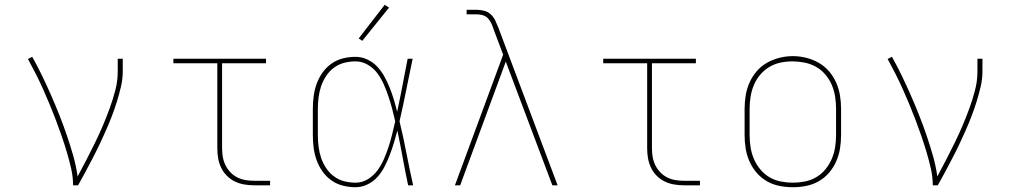

<svg xmlns="http://www.w3.org/2000/svg" viewBox="-20 -776 4240 804"><path d="M286 0Q286 -35 278 -70Q270 -105 260 -138.5Q250 -172 238.5 -205.5Q227 -239 214.5 -272Q202 -305 188.5 -337.5Q175 -370 160.5 -402.5Q146 -435 130 -466.5Q114 -498 97 -529L115 -538Q137 -499 156.5 -458.5Q176 -418 194 -377Q212 -336 228.5 -294.5Q245 -253 259.5 -210.5Q274 -168 286.5 -124.5Q299 -81 305 -37Q324 -72 342 -107Q360 -142 377.5 -177.5Q395 -213 410.5 -249.5Q426 -286 439.5 -323Q453 -360 463 -398.5Q473 -437 473 -477V-530H494V-477Q494 -445 486.5 -413Q479 -381 469.5 -350.5Q460 -320 448.5 -290Q437 -260 424 -230.5Q411 -201 397 -171.5Q383 -142 368 -113.5Q353 -85 338 -56.5Q323 -28 307 0Z M1044 0Q1024 0 1003 -3.5Q982 -7 963.5 -16Q945 -25 930 -40Q915 -55 906 -74Q897 -93 893.5 -113.5Q890 -134 890 -155V-511H706V-530H1094V-511H910V-155Q910 -137 913 -119Q916 -101 924 -84.5Q932 -68 945 -54.5Q958 -41 974 -33Q990 -25 1008 -22Q1026 -19 1044 -19H1111V0Z M1469 8Q1442 8 1416 1.5Q1390 -5 1368 -20.5Q1346 -36 1330.5 -58Q1315 -80 1306 -105Q1297 -130 1293.5 -156.5Q1290 -183 1290 -210V-320Q1290 -347 1293.5 -373.5Q1297 -400 1306 -425Q1315 -450 1330.5 -472Q1346 -494 1368 -509.5Q1390 -525 1416 -531.5Q1442 -538 1469 -538Q1495 -538 1519 -526.5Q1543 -515 1560.5 -496Q1578 -477 1590.5 -454Q1603 -431 1612.5 -407Q1622 -383 1629.5 -358Q1637 -333 1643 -308Q1655 -363 1665.5 -418.5Q1676 -474 1687 -530H1708Q1694 -465 1681 -399Q1668 -333 1653 -268Q1669 -202 1682 -134.5Q1695 -67 1710 0H1689Q1677 -57 1666.5 -114.5Q1656 -172 1644 -229Q1637 -203 1629.5 -178Q1622 -153 1612.5 -128Q1603 -103 1591 -79.5Q1579 -56 1561.5 -36Q1544 -16 1519.5 -4Q1495 8 1469 8ZM1469 -11Q1497 -11 1521 -26Q1545 -41 1561 -63Q1577 -85 1588 -110.5Q1599 -136 1607.5 -162Q1616 -188 1622.5 -215Q1629 -242 1635 -268Q1629 -295 1622 -321Q1615 -347 1606.5 -372.5Q1598 -398 1587 -423Q1576 -448 1560 -469.5Q1544 -491 1520 -505Q1496 -519 1469 -519Q1445 -519 1421.5 -513Q1398 -507 1378.5 -492.5Q1359 -478 1345.5 -457.5Q1332 -437 1324.5 -414.5Q1317 -392 1314 -368Q1311 -344 1311 -320V-210Q1311 -186 1314 -162Q1317 -138 1324.5 -115.5Q1332 -93 1345.5 -72.5Q1359 -52 1378.5 -37.5Q1398 -23 1421.5 -17Q1445 -11 1469 -11ZM1497 -605 1482 -615 1591 -756 1609 -744Z M1885 0 2087 -547 2047 -653Q2043 -666 2037.5 -678Q2032 -690 2023 -699.5Q2014 -709 2001 -712.5Q1988 -716 1975 -716H1934V-735H1975Q1991 -735 2007 -731Q2023 -727 2035 -716Q2047 -705 2054 -690Q2061 -675 2067 -660L2315 0H2293L2098 -518L1907 0Z M2844 0Q2824 0 2803 -3.5Q2782 -7 2763.5 -16Q2745 -25 2730 -40Q2715 -55 2706 -74Q2697 -93 2693.5 -113.5Q2690 -134 2690 -155V-511H2506V-530H2894V-511H2710V-155Q2710 -137 2713 -119Q2716 -101 2724 -84.5Q2732 -68 2745 -54.5Q2758 -41 2774 -33Q2790 -25 2808 -22Q2826 -19 2844 -19H2911V0Z M3300 8Q3272 8 3244 2.5Q3216 -3 3191.5 -17Q3167 -31 3148.5 -52.5Q3130 -74 3118.5 -100Q3107 -126 3102.5 -154Q3098 -182 3098 -210V-320Q3098 -348 3102.5 -376Q3107 -404 3118.5 -430Q3130 -456 3148.5 -477.5Q3167 -499 3191.5 -513Q3216 -527 3244 -534Q3272 -541 3300 -541Q3328 -541 3356 -534Q3384 -527 3408.5 -513Q3433 -499 3451.5 -477.5Q3470 -456 3481.5 -430Q3493 -404 3497.5 -376Q3502 -348 3502 -320V-210Q3502 -182 3497.5 -154Q3493 -126 3481.5 -100Q3470 -74 3451.5 -52.5Q3433 -31 3408.5 -17Q3384 -3 3356 2.5Q3328 8 3300 8ZM3300 -11Q3325 -11 3350.5 -16Q3376 -21 3398 -34Q3420 -47 3436.5 -67Q3453 -87 3463 -110.5Q3473 -134 3477 -159.5Q3481 -185 3481 -210V-320Q3481 -346 3477 -371.5Q3473 -397 3463 -420.5Q3453 -444 3436 -464Q3419 -484 3396.5 -496.5Q3374 -509 3348.5 -514Q3323 -519 3298 -519Q3272 -519 3247 -513.5Q3222 -508 3200.5 -495Q3179 -482 3162.5 -462Q3146 -442 3136.5 -419Q3127 -396 3123 -370.5Q3119 -345 3119 -320V-210Q3119 -185 3123 -159.5Q3127 -134 3137 -110.5Q3147 -87 3163.5 -67Q3180 -47 3202 -34Q3224 -21 3249.5 -16Q3275 -11 3300 -11Z M3886 0Q3886 -35 3878 -70Q3870 -105 3860 -138.5Q3850 -172 3838.5 -205.5Q3827 -239 3814.5 -272Q3802 -305 3788.5 -337.5Q3775 -370 3760.5 -402.5Q3746 -435 3730 -466.5Q3714 -498 3697 -529L3715 -538Q3737 -499 3756.5 -458.5Q3776 -418 3794 -377Q3812 -336 3828.5 -294.5Q3845 -253 3859.5 -210.5Q3874 -168 3886.5 -124.5Q3899 -81 3905 -37Q3924 -72 3942 -107Q3960 -142 3977.5 -177.5Q3995 -213 4010.5 -249.5Q4026 -286 4039.5 -323Q4053 -360 4063 -398.5Q4073 -437 4073 -477V-530H4094V-477Q4094 -445 4086.5 -413Q4079 -381 4069.5 -350.5Q4060 -320 4048.5 -290Q4037 -260 4024 -230.5Q4011 -201 3997 -171.5Q3983 -142 3968 -113.5Q3953 -85 3938 -56.5Q3923 -28 3907 0Z"/></svg>

Font: Iosevka Slab Thin Extended
Style: Regular
Weight: 100
Width: 7
Monospace: yes
Designer: Belleve Invis
Foundry: Belleve Invis
Version: Version 11.1.1; ttfautohint (v1.8.3)